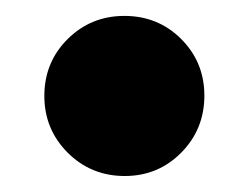

<svg xmlns="http://www.w3.org/2000/svg" viewBox="-20 -388 307 239"><path d="M135.3 -168.9Q93.3 -168.9 64.2 -198Q35.2 -227.1 35.2 -268.6Q35.2 -310.5 64.2 -339.4Q93.3 -368.2 134.8 -368.2Q176.8 -368.2 205.6 -339.4Q234.4 -310.5 234.4 -269Q234.4 -227.1 205.6 -198Q176.8 -168.9 135.3 -168.9Z"/></svg>

Font: Reddit Sans Condensed Black
Style: Regular
Weight: 900
Designer: Stephen Hutchings
Foundry: Reddit
Version: Version 1.014